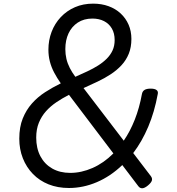

<svg xmlns="http://www.w3.org/2000/svg" viewBox="-20 -1014 971 1055"><path d="M359 19Q297 19 247 -1Q197 -21 161 -58Q125 -95 105.5 -144.5Q86 -194 86 -252Q86 -316 105 -363Q124 -410 155.5 -445.5Q187 -481 228 -507.5Q269 -534 314 -556Q293 -586 277.5 -615.5Q262 -645 254 -676Q246 -707 246 -741Q246 -793 263.5 -839Q281 -885 314 -920Q347 -955 392 -974.5Q437 -994 492 -994Q538 -994 576.5 -980Q615 -966 643 -940Q671 -914 686.5 -878.5Q702 -843 702 -800Q702 -754 687.5 -718.5Q673 -683 647.5 -655.5Q622 -628 588.5 -606Q555 -584 517 -566Q479 -548 439 -530L660 -241Q695 -292 720.5 -356.5Q746 -421 760 -498Q763 -513 774.5 -520Q786 -527 808 -527Q830 -527 840 -519.5Q850 -512 847 -498Q829 -399 794.5 -317.5Q760 -236 712 -173L809 -46Q818 -34 814.5 -22Q811 -10 793 5Q775 20 762 20.5Q749 21 740 9L652 -107Q587 -45 512 -13Q437 19 359 19ZM366 -64Q427 -64 488.5 -91Q550 -118 603 -171L359 -493Q322 -474 289.5 -452Q257 -430 232.5 -402.5Q208 -375 193.5 -339.5Q179 -304 179 -258Q179 -199 202 -155.5Q225 -112 267 -88Q309 -64 366 -64ZM394 -592Q428 -607 460 -622Q492 -637 519 -654Q546 -671 566.5 -691.5Q587 -712 598.5 -737Q610 -762 610 -794Q610 -831 594.5 -857.5Q579 -884 551.5 -898Q524 -912 488 -912Q441 -912 407.5 -890Q374 -868 356.5 -830.5Q339 -793 339 -744Q339 -716 345 -690.5Q351 -665 363.5 -640.5Q376 -616 394 -592Z"/></svg>

Font: Playwrite DE VA
Style: Regular
Weight: 400
Designer: Veronika Burian, José Scaglione
Foundry: TypeTogether
Version: Version 1.002